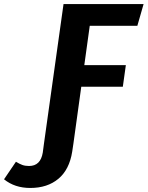

<svg xmlns="http://www.w3.org/2000/svg" viewBox="-183 -712 732 952"><path d="M498 -584H262L235 -389H441L426 -282H220L181 0H35L132 -692H529ZM-163 177 -104 90Q-86 101 -72 106Q-58 111 -39 111Q18 111 29 45L35 0H181L175 40Q161 129 106.5 174.5Q52 220 -33 220Q-110 220 -163 177Z"/></svg>

Font: Fira Sans SemiBold
Style: Italic
Weight: 600
Italic angle: -8°
Designer: bBox Type GmbH & Carrois Corporate GbR & Edenspiekermann AG
Foundry: bBox Type GmbH & Carrois Corporate GbR & Edenspiekermann AG
Version: Version 4.301